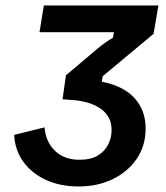

<svg xmlns="http://www.w3.org/2000/svg" viewBox="-20 -670 607 701"><path d="M266.7 10.8Q200.8 10.8 149.2 -12.5Q97.5 -35.8 66.2 -77.9Q35 -120 31.7 -177.5L142.5 -205Q147.5 -150.8 181.3 -118.8Q215 -86.7 270 -86.7Q311.7 -86.7 337.5 -102.5Q363.3 -118.3 375.4 -143.3Q387.5 -168.3 387.5 -195Q387.5 -245 347.9 -272.9Q308.3 -300.8 241.7 -305L208.3 -307.5L220.8 -395L318.3 -477.5Q337.5 -494.2 353.8 -506.7Q370 -519.2 392.5 -532.5L395.8 -552.5H124.2L140 -650H558.3L540.8 -546.7L355 -391.7L351.7 -371.7Q431.7 -355.8 471.7 -311.2Q511.7 -266.7 511.7 -200.8Q511.7 -138.3 479.6 -90.8Q447.5 -43.3 392.1 -16.2Q336.7 10.8 266.7 10.8Z"/></svg>

Font: Familjen Grotesk SemiBold
Style: Italic
Weight: 600
Italic angle: -9.46201°
Designer: Anders Wikstroem, Jonas Baeckman, Matilda Gysing, Kristian Moeller
Foundry: Familjen STHLM AB
Version: Version 2.002